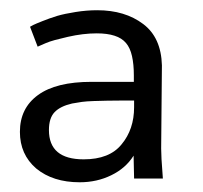

<svg xmlns="http://www.w3.org/2000/svg" viewBox="-20 -743 402 381"><path d="M146 -426.8Q197.3 -426.8 221.2 -456.5Q246.1 -486.3 246.1 -530.3V-543.5H222.7Q204.1 -543.5 192.4 -543.2Q180.7 -543 166 -542.5Q151.4 -542 142.6 -540.8Q133.8 -539.6 123 -537.6Q99.6 -532.2 88.4 -520.5Q77.1 -508.8 77.1 -484.9Q77.1 -426.8 146 -426.8ZM138.2 -381.3Q85 -381.3 51.8 -408.7Q19.5 -436.5 19.5 -481.4Q19.5 -528.3 55.4 -554.4Q91.3 -580.6 161.6 -580.6H245.6V-593.3Q245.6 -615.7 241.9 -631.8Q238.3 -647.9 230 -657.7Q221.7 -667.5 207.3 -672.1Q192.9 -676.8 171.9 -676.8Q145 -676.8 114.7 -669.9Q100.1 -666.5 89.1 -663.6Q78.1 -660.6 70.3 -657.2L54.7 -650.4L39.6 -689.9Q42 -691.4 46.4 -693.6Q50.8 -695.8 64.5 -701.2Q77.6 -706.5 93.3 -711.4Q108.4 -715.8 130.1 -719.2Q151.9 -722.7 172.9 -722.7Q228 -722.7 264.2 -695.3Q299.8 -668.5 301.3 -613.3L299.8 -448.2Q299.8 -441.9 300.5 -427.2Q301.3 -412.6 303.2 -388.7H246.1L245.1 -434.1Q229.5 -409.2 200.9 -395.3Q172.4 -381.3 138.2 -381.3Z"/></svg>

Font: Ride Light
Style: Regular
Weight: 300
Version: Version 3.000